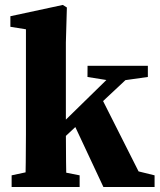

<svg xmlns="http://www.w3.org/2000/svg" viewBox="-20 -746 638 766"><path d="M26.4 0H297.7V-46.5L196.2 -66.5H120L26.4 -46.5V0ZM80.5 0H245.8C243.8 -42.6 242.8 -150.8 242.8 -217.2V-576.3L246.8 -716.1L230.7 -726.3L21.4 -681.3V-639.1L83.5 -629.1V-210C83.5 -150.8 82.5 -42.6 80.5 0ZM160.3 -126.5 541.4 -483.4H462.3L160.3 -188.1V-126.5ZM392.5 0H596.7V-46.5L532.8 -62.2L381.8 -361.5L270.3 -260.9L392.5 0ZM329 -438.9 436.2 -421.7 458.9 -423.3 569.9 -438.9V-483.4H329.3L329 -438.9Z"/></svg>

Font: Source Serif Variable
Style: Regular
Weight: 389
Designer: Frank Grießhammer
Foundry: Adobe Systems Incorporated
Version: Version 3.001;hotconv 1.0.111;makeotfexe 2.5.65597